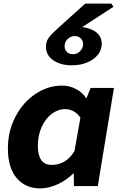

<svg xmlns="http://www.w3.org/2000/svg" viewBox="-20 -1037 659 1070"><path d="M24 -210Q24 -306 66 -386.5Q108 -467 177.5 -513.5Q247 -560 326 -560Q367 -560 403.5 -541Q440 -522 460 -490H462L485 -547H615L525 0H392L391 -70H388Q350 -32 300 -9.5Q250 13 204 13Q122 13 73 -44.5Q24 -102 24 -210ZM395 -195 428 -381Q413 -404 390.5 -416.5Q368 -429 344 -429Q304 -429 268.5 -402.5Q233 -376 212 -329Q191 -282 191 -225Q191 -118 267 -118Q349 -118 395 -195ZM236 -777Q236 -805 251.5 -826.5Q267 -848 303 -880L455 -1017H601L612 -999L438 -886Q488 -880 517.5 -856Q547 -832 547 -793Q547 -759 525.5 -732Q504 -705 466 -689Q428 -673 380 -673Q318 -673 277 -701Q236 -729 236 -777ZM443 -791Q443 -810 430 -823Q417 -836 397 -836Q374 -836 357 -819.5Q340 -803 340 -780Q340 -760 352.5 -747.5Q365 -735 387 -735Q410 -735 426.5 -752Q443 -769 443 -791Z"/></svg>

Font: Nebula Sans Bold
Style: Regular
Weight: 700
Italic angle: -9°
Designer: Paul D. Hunt for Adobe (as Source Sans)
Foundry: Nebula Entertainment & Broadcasting LLC
Version: Version 1.010